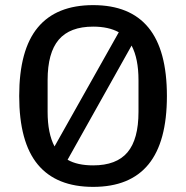

<svg xmlns="http://www.w3.org/2000/svg" viewBox="-20 -720 727 750"><path d="M55 -345Q55 -525 127.5 -612.5Q200 -700 344 -700Q488 -700 560 -612Q632 -524 632 -345Q632 -166 560 -78Q488 10 344 10Q200 10 127.5 -77.5Q55 -165 55 -345ZM193 -148 444 -594Q404 -616 344 -616Q253 -616 209.5 -565Q166 -514 166 -407V-283Q166 -199 193 -148ZM344 -74Q435 -74 478 -125Q521 -176 521 -283V-407Q521 -491 494 -542L244 -96Q282 -74 344 -74Z"/></svg>

Font: Mozilla Text BETA Medium
Style: Regular
Weight: 500
Designer: Studio DRAMA
Foundry: Studio DRAMA
Version: Version 0.100